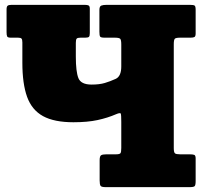

<svg xmlns="http://www.w3.org/2000/svg" viewBox="-20 -770 840 790"><path d="M479 -586.5Q479 -605.5 474.8 -610.2Q470.5 -615 452 -615H410Q395 -615 392 -619.5Q389 -624 389 -639.5V-729Q389 -744 396.8 -747Q404.5 -750 418 -750H762Q776.5 -750 780.8 -747Q785 -744 785 -729.5V-632.5Q785 -620.5 780.2 -617.8Q775.5 -615 764 -615H722Q704 -615 699.5 -610.8Q695 -606.5 695 -587.5V-161Q695 -143 700 -139Q705 -135 722 -135H761Q773.5 -135 779.2 -132.8Q785 -130.5 785 -118V-25Q785 -8 780.8 -4Q776.5 0 760 0H415Q398 0 394 -5.2Q390 -10.5 390 -28V-110.5Q390 -127.5 396 -131.2Q402 -135 417.5 -135H456Q472.5 -135 475.8 -139.8Q479 -144.5 479 -161V-268.5Q479 -297 477 -302.2Q475 -307.5 457.5 -300Q423 -285 381.5 -276Q340 -267 282 -267Q203 -267 157 -292.2Q111 -317.5 91.5 -371.5Q72 -425.5 72 -512V-595.5Q72 -607.5 68.5 -611.2Q65 -615 54 -615H24.5Q12 -615 9.5 -620Q7 -625 7 -638V-731Q7 -743 11.5 -746.5Q16 -750 27 -750H329.5Q339.5 -750 344.5 -747.5Q349.5 -745 349.5 -734V-634Q349.5 -622 346 -618.5Q342.5 -615 331 -615H311.5Q299 -615 295.5 -611Q292 -607 292 -593.5V-537Q292 -475.5 302.5 -448.8Q313 -422 357 -422Q389 -422 411 -428.5Q433 -435 456 -445.5Q479 -456 479 -496.5Z"/></svg>

Font: Besley* Narrow Fatface
Style: Regular
Weight: 900
Width: 4
Designer: Owen Earl
Foundry: indestructible type*
Version: Version 3.000; ttfautohint (v1.8.3)